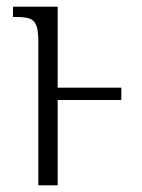

<svg xmlns="http://www.w3.org/2000/svg" viewBox="-20 -556 425 576"><path d="M95 -432Q95 -464 89 -479.5Q83 -495 69.5 -500Q56 -505 30 -505H19V-536H153V-293H344V-256H153V0H95Z"/></svg>

Font: Noto Serif CondLight
Style: Regular
Weight: 300
Width: 3
Designer: Monotype Design Team
Foundry: Monotype Imaging Inc.
Version: Version 1.001